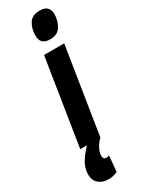

<svg xmlns="http://www.w3.org/2000/svg" viewBox="-297 -797 789 1048"><g transform="rotate(-30 97.5 -273.0)"><path d="M176 -766Q237 -766 237 -708Q236 -665 215.5 -633Q195 -601 148 -601Q87 -601 88 -660Q88 -702 108 -734Q128 -766 176 -766ZM-10 0 76 -544H203L117 0ZM42 -9 117 0Q97 19 84 43.5Q71 68 71 89Q71 112 90 112Q101 112 109 108L100 207Q87 213 73 216.5Q59 220 44 220Q5 220 -18.5 199.5Q-42 179 -42 141Q-42 102 -18.5 64Q5 26 42 -9Z"/></g></svg>

Font: Georama Condensed
Style: Bold Italic
Weight: 700
Width: 3
Italic angle: -9°
Designer: Jean-Baptiste Levee
Foundry: Production Type
Version: Version 1.000